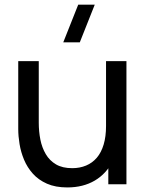

<svg xmlns="http://www.w3.org/2000/svg" viewBox="-20 -808 644 842"><path d="M330 -622.5H257.5L323 -787.5H395.5ZM275 14Q223 14 185.8 -2.5Q148.5 -19 124 -46.5Q99.5 -74 85.5 -107.5Q71.5 -141 65.8 -176Q60 -211 60 -241.5V-540H150V-269.5Q150 -231.5 157 -196Q164 -160.5 180.8 -132Q197.5 -103.5 225.8 -87Q254 -70.5 296.5 -70.5Q330 -70.5 357.5 -82Q385 -93.5 404.5 -116.2Q424 -139 434.5 -174Q445 -209 445 -255.5L503.5 -237.5Q503.5 -159.5 475.2 -103Q447 -46.5 395.8 -16.2Q344.5 14 275 14ZM455 0V-144.5H445V-540H534.5V0Z"/></svg>

Font: Manrope ExtraLight Medium
Style: Regular
Weight: 500
Version: Version 4.504